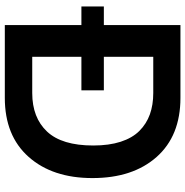

<svg xmlns="http://www.w3.org/2000/svg" viewBox="-6 -763 769 797"><g transform="rotate(90 378.5 -364.5)"><path d="M6.8 -317.9V-411.1H84V-729H386.2Q543.9 -729 631.6 -630.1Q719.2 -531.2 719.2 -363.8Q719.2 -197.8 631.3 -98.9Q543.5 0 386.2 0H84V-317.9ZM215.8 -113.8H366.2Q468.3 -113.8 526.1 -175.3Q584 -236.8 584 -367.2Q584 -432.6 568.4 -481Q552.7 -529.3 523.4 -558.6Q494.1 -587.9 454.8 -602.1Q415.5 -616.2 366.2 -616.2H215.8V-411.1H355V-317.9H215.8Z"/></g></svg>

Font: Lumene Sans
Style: Bold
Weight: 600
Designer: Deni Anggara
Version: Version 1.003;Glyphs 3.1.2 (3151)